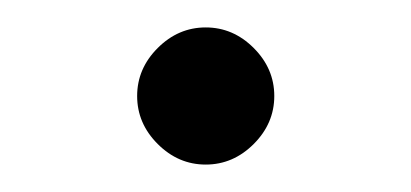

<svg xmlns="http://www.w3.org/2000/svg" viewBox="-20 -329 300 140"><path d="M80 -259Q80 -279 95 -294Q110 -309 130 -309Q150 -309 165 -294Q180 -279 180 -259Q180 -239 165 -224Q150 -209 130 -209Q110 -209 95 -224Q80 -239 80 -259Z"/></svg>

Font: Uncut Sans VF
Style: Regular
Weight: 400
Designer: Kasper Nordkvist
Foundry: Uncut Type
Version: Version 1.100;FEAKit 1.0